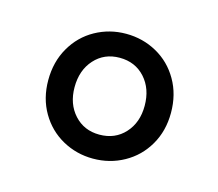

<svg xmlns="http://www.w3.org/2000/svg" viewBox="-53 -749 442 389"><g transform="rotate(15 168.5 -554.0)"><path d="M168.9 -685.1Q204.1 -685.1 233.6 -668.7Q263.2 -652.3 280.5 -622.3Q297.9 -592.3 297.9 -553.7Q297.9 -515.6 280.5 -485.8Q263.2 -456.1 233.6 -439.7Q204.1 -423.3 168.9 -423.3Q134.3 -423.3 104.7 -439.7Q75.2 -456.1 57.9 -485.8Q40.5 -515.6 40.5 -553.7Q40.5 -592.3 57.9 -622.3Q75.2 -652.3 104.7 -668.7Q134.3 -685.1 168.9 -685.1ZM168.9 -634.8Q136.7 -634.8 116.2 -612.1Q95.7 -589.4 95.7 -553.7Q95.7 -518.6 116.2 -496.1Q136.7 -473.6 168.9 -473.6Q201.7 -473.6 222.2 -496.1Q242.7 -518.6 242.7 -553.7Q242.7 -589.4 222.2 -612.1Q201.7 -634.8 168.9 -634.8Z"/></g></svg>

Font: Varta SemiBold
Style: Regular
Weight: 600
Designer: Joana Correia, Viktoriya Grabowska, Eben Sorkin
Foundry: Sorkin Type
Version: Version 1.003; ttfautohint (v1.3) -l 8 -r 24 -G 200 -x 12 -H